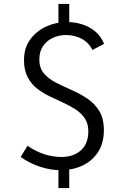

<svg xmlns="http://www.w3.org/2000/svg" viewBox="-20 -854 630 976"><path d="M288 11Q237 11 184.5 -6Q132 -23 85 -56L120 -113Q162 -84 205.5 -70Q249 -56 292 -56Q353 -56 391 -89.5Q429 -123 429 -187Q429 -226 411 -252.5Q393 -279 364 -298Q335 -317 300.5 -332.5Q266 -348 231 -365Q196 -382 167 -405Q138 -428 120 -463Q102 -498 102 -548Q102 -611 134 -654Q166 -697 215.5 -719.5Q265 -742 320 -742Q361 -742 398.5 -730Q436 -718 465 -693.5Q494 -669 509 -631L450 -600Q430 -639 394 -657.5Q358 -676 315 -676Q280 -676 248.5 -661.5Q217 -647 198.5 -619.5Q180 -592 180 -551Q180 -508 203.5 -480.5Q227 -453 264.5 -434Q302 -415 344 -396.5Q386 -378 423.5 -353Q461 -328 484.5 -290Q508 -252 508 -192Q508 -126 478 -80.5Q448 -35 398.5 -12Q349 11 288 11ZM277 102V-20H332V102ZM277 -713V-834H332V-713Z"/></svg>

Font: Yaldevi
Style: Regular
Weight: 400
Designer: Sol Matas, Rajitha Manaperi, Kosala Senevirathne
Foundry: Mooniak
Version: Version 1.100